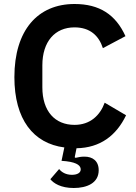

<svg xmlns="http://www.w3.org/2000/svg" viewBox="-20 -730 682 961"><path d="M353 -593C431 -593 475 -551 495 -489L608 -549C559 -657 478 -710 353 -710C169 -710 52 -579 52 -344C52 -132 147 -12 302 8L288 75L311 77C371 84 384 102 384 118C384 136 365 145 340 145C310 145 288 132 276 116L232 167C248 187 284 211 349 211C414 211 474 187 474 122C474 75 443 54 403 54C388 54 373 56 358 60L354 57L363 12C481 10 562 -51 611 -153L504 -216C481 -153 432 -105 353 -105C255 -105 192 -173 192 -293V-403C192 -522 255 -593 353 -593Z"/></svg>

Font: Braiins Sans SemiBold
Style: Regular
Weight: 600
Designer: Mike Abbink, Paul van der Laan, Pieter van Rosmalen, Jiri Chlebus, Lubos Buracinsky
Foundry: Bold Monday, Sudetype
Version: Version 1.000;hotconv 1.0.109;makeotfexe 2.5.65596